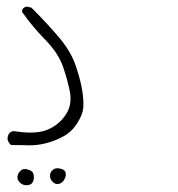

<svg xmlns="http://www.w3.org/2000/svg" viewBox="-20 -285 540 581"><path d="M232.4 29.3Q232.4 -18.6 209 -86.4Q195.3 -127.4 161.6 -168.2Q127.9 -209 75.2 -261.7L61.5 -265.1Q53.2 -263.7 48.3 -257.8L46.4 -249.5Q77.1 -205.6 113.8 -168Q156.2 -125.5 170.9 -82.5Q185.5 -39.6 191.9 -4.9Q193.4 4.4 193.4 13.7Q193.4 42 177.2 64.5Q157.2 93.8 122.6 107.9Q103 116.2 71.8 116.2Q49.8 116.2 21.5 111.8Q11.2 112.3 5.9 121.6Q2.9 127.4 2.9 133.8Q2.9 135.7 2.9 137.7Q5.9 147 13.2 153.8Q37.1 153.8 51.5 154.3Q65.9 154.8 68.8 154.8Q91.8 154.8 115.2 149.4Q146.5 142.1 172.9 127Q197.8 113.3 214.1 87.2Q230.5 61 231.9 41.5Q232.4 35.6 232.4 29.3ZM179.2 242.2Q179.2 235.8 175.3 231.4Q169.4 226.1 158.2 224.6Q155.8 224.1 153.8 224.1Q144.5 224.1 138.2 230.5Q131.3 237.3 131.3 247.1Q131.3 257.3 138.7 264.6Q144.5 270.5 151.4 272Q163.1 272 168.9 265.6Q175.8 259.3 178.7 247.6Q179.2 244.6 179.2 242.2ZM60.1 275.4Q70.8 275.4 76.2 270Q82.5 263.7 82.5 251Q82.5 237.8 74.7 232.4Q69.8 229 61 227.1Q57.6 226.6 55.2 226.6Q47.4 226.6 42.5 231.4Q32.7 240.7 32.7 251.5Q32.7 259.8 39.6 266.6Q46.9 273.9 54.2 274.9Q57.6 275.4 60.1 275.4Z"/></svg>

Font: NaikaiFont
Style: ExtraLight
Weight: 200
Version: Version 1.89